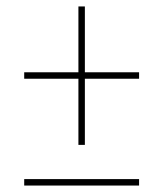

<svg xmlns="http://www.w3.org/2000/svg" viewBox="-20 -592 505 595"><path d="M223 -143H243V-348H411V-368H243V-572H223V-368H55V-348H223ZM55 -17H411V-37H55Z"/></svg>

Font: Noto Serif Display Condensed Medium
Style: Regular
Weight: 500
Width: 3
Designer: Monotype Design Team
Foundry: Monotype Imaging Inc.
Version: Version 2.009